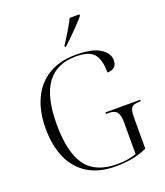

<svg xmlns="http://www.w3.org/2000/svg" viewBox="-169 -1064 1021 1188"><g transform="rotate(-20 341.0 -470.5)"><path d="M388 10Q277 10 203.5 -36Q130 -82 94 -164.5Q58 -247 58 -358Q58 -469 96 -551.5Q134 -634 208 -679Q282 -724 389 -724Q497 -724 548 -691Q599 -658 599 -612Q599 -584 584.5 -569.5Q570 -555 536 -553Q536 -639 504 -676.5Q472 -714 385 -714Q259 -714 195 -627.5Q131 -541 131 -358Q131 -176 194 -88Q257 0 402 0Q436 0 470 -5.5Q504 -11 527 -20V-232Q527 -277 511.5 -296.5Q496 -316 457 -316H440V-326H669V-316H658Q620 -316 607.5 -299.5Q595 -283 595 -237V-31Q549 -10 500 0Q451 10 388 10ZM343 -801Q364 -832 389.5 -874.5Q415 -917 432 -951H496V-941Q482 -924 456 -896.5Q430 -869 401 -840.5Q372 -812 349 -791H343Z"/></g></svg>

Font: Noto Serif Display Light
Style: Regular
Weight: 300
Designer: Monotype Design Team
Foundry: Monotype Imaging Inc.
Version: Version 2.009